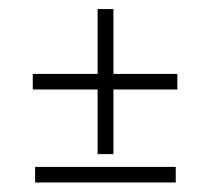

<svg xmlns="http://www.w3.org/2000/svg" viewBox="-20 -516 452 413"><path d="M190 -184.5V-496.5H224V-184.5ZM50.5 -323.5V-357H361.5V-323.5ZM55.5 -123.5V-157H358V-123.5Z"/></svg>

Font: Imbue Thin
Style: Regular
Weight: 400
Version: Version 1.102